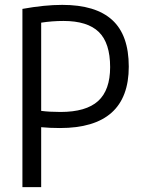

<svg xmlns="http://www.w3.org/2000/svg" viewBox="-20 -768 588 788"><path d="M72 -731.5Q163 -748 235.5 -748Q372.5 -748 440.5 -686Q508.5 -624 508.5 -494.5Q508.5 -242.5 226 -242.5Q184.5 -242.5 149 -246V0H72ZM432 -492.5Q432 -591.5 385.5 -636.8Q339 -682 240.5 -682Q194 -682 149 -675V-313Q182.5 -308.5 228.5 -308.5Q333 -308.5 382.5 -353.2Q432 -398 432 -492.5Z"/></svg>

Font: Encode Sans Condensed
Style: Regular
Weight: 400
Width: 3
Designer: Multiple Designers
Foundry: Impallari Type
Version: Version 2.000